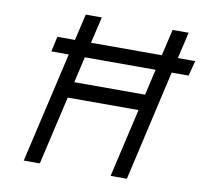

<svg xmlns="http://www.w3.org/2000/svg" viewBox="-77 -776 919 860"><g transform="rotate(10 382.0 -346.0)"><path d="M274 -503H596L569 -385H247ZM201 -503 85 0H158L230 -312H552L480 0H554L669 -503H746L764 -572H685L713 -692H640L612 -572H290L318 -692H245L217 -572H137L122 -504V-503Z"/></g></svg>

Font: RazerF5
Style: Italic
Weight: 400
Foundry: Razer Inc.
Version: Version 2